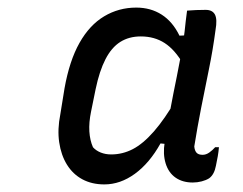

<svg xmlns="http://www.w3.org/2000/svg" viewBox="-20 -779 640 506"><path d="M255 -293Q222 -293 197 -306.5Q172 -320 156.5 -345Q141 -370 136 -404Q131 -438 139 -478L150 -546Q163 -619 189.5 -666Q216 -713 254.5 -736Q293 -759 339 -759Q377 -759 406 -740.5Q435 -722 453 -685L474 -686L463 -610Q441 -648 414 -665.5Q387 -683 351 -683Q320 -683 297 -668.5Q274 -654 258 -623Q242 -592 232 -544L220 -485Q214 -456 215.5 -432.5Q217 -409 225 -391Q233 -382 245.5 -377Q258 -372 273 -372Q303 -372 330 -386Q357 -400 385.5 -432.5Q414 -465 446 -520L423 -399L403 -401Q374 -349 335.5 -321Q297 -293 255 -293ZM557 -391Q556 -379 554 -367.5Q552 -356 549 -342Q547 -331 542.5 -322.5Q538 -314 531 -309Q523 -304 511.5 -301Q500 -298 488 -298Q461 -298 442.5 -311Q424 -324 416.5 -348.5Q409 -373 414 -404Q421 -448 429 -491Q437 -534 446 -577.5Q455 -621 462 -667Q465 -682 466.5 -696Q468 -710 469.5 -723.5Q471 -737 473 -751Q485 -752 497 -752.5Q509 -753 522 -753Q540 -753 546.5 -740.5Q553 -728 548 -700Q541 -647 530.5 -596Q520 -545 510 -494Q500 -443 492 -393Q493 -382 498 -376.5Q503 -371 514 -371Q523 -371 531.5 -377Q540 -383 547 -391Z"/></svg>

Font: Rec Mono Semicasual
Style: Italic
Weight: 400
Italic angle: -10°
Version: Version 1.085; ttfautohint (v1.8.4.7-5d5b)